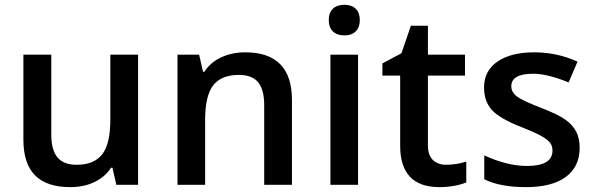

<svg xmlns="http://www.w3.org/2000/svg" viewBox="-20 -767 2468 797"><path d="M462.9 0 446.8 -70.8H440.9Q417 -33.2 372.8 -11.7Q328.6 9.8 272 9.8Q173.8 9.8 125.5 -39.1Q77.1 -87.9 77.1 -187V-540H192.9V-207Q192.9 -145 218.3 -114Q243.7 -83 297.9 -83Q370.1 -83 404.1 -126.2Q438 -169.4 438 -271V-540H553.2V0Z M1191.9 0H1076.7V-332Q1076.7 -394.5 1051.5 -425.3Q1026.4 -456.1 971.7 -456.1Q898.9 -456.1 865.2 -413.1Q831.5 -370.1 831.5 -269V0H716.8V-540H806.6L822.8 -469.2H828.6Q853 -507.8 897.9 -528.8Q942.9 -549.8 997.6 -549.8Q1191.9 -549.8 1191.9 -352.1Z M1466.3 0H1351.6V-540H1466.3ZM1344.7 -683.1Q1344.7 -713.9 1361.6 -730.5Q1378.4 -747.1 1409.7 -747.1Q1439.9 -747.1 1456.8 -730.5Q1473.6 -713.9 1473.6 -683.1Q1473.6 -653.8 1456.8 -637Q1439.9 -620.1 1409.7 -620.1Q1378.4 -620.1 1361.6 -637Q1344.7 -653.8 1344.7 -683.1Z M1831.5 -83Q1873.5 -83 1915.5 -96.2V-9.8Q1896.5 -1.5 1866.5 4.2Q1836.4 9.8 1804.2 9.8Q1641.1 9.8 1641.1 -162.1V-453.1H1567.4V-503.9L1646.5 -545.9L1685.5 -660.2H1756.3V-540H1910.2V-453.1H1756.3V-164.1Q1756.3 -122.6 1777.1 -102.8Q1797.9 -83 1831.5 -83Z M2386.2 -153.8Q2386.2 -74.7 2328.6 -32.5Q2271 9.8 2163.6 9.8Q2055.7 9.8 1990.2 -22.9V-122.1Q2085.4 -78.1 2167.5 -78.1Q2273.4 -78.1 2273.4 -142.1Q2273.4 -162.6 2261.7 -176.3Q2250 -189.9 2223.1 -204.6Q2196.3 -219.2 2148.4 -237.8Q2055.2 -273.9 2022.2 -310.1Q1989.3 -346.2 1989.3 -403.8Q1989.3 -473.1 2045.2 -511.5Q2101.1 -549.8 2197.3 -549.8Q2292.5 -549.8 2377.4 -511.2L2340.3 -424.8Q2252.9 -460.9 2193.4 -460.9Q2102.5 -460.9 2102.5 -409.2Q2102.5 -383.8 2126.2 -366.2Q2149.9 -348.6 2229.5 -317.9Q2296.4 -292 2326.7 -270.5Q2356.9 -249 2371.6 -220.9Q2386.2 -192.9 2386.2 -153.8Z"/></svg>

Font: f1_44652          
Style: Regular
Weight: 600
Foundry: Ascender Corporation
Version: Version 1.10